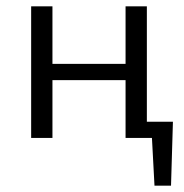

<svg xmlns="http://www.w3.org/2000/svg" viewBox="-20 -434 579 604"><path d="M375 -182H145V0H78V-414H145V-233H375V-414H442V-51H524L518 150H466L458 0H375Z"/></svg>

Font: LXGW Bright GB
Style: Regular
Weight: 400
Designer: Christian Thalmann (Catharsis Fonts)
Foundry: LXGW / Christian Thalmann (Catharsis Fonts) / Fontworks Inc.
Version: Version 5.510